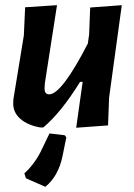

<svg xmlns="http://www.w3.org/2000/svg" viewBox="-20 -489 519 741"><path d="M200 -469 153 -167 152 -149Q151 -125 170 -125Q218 -125 319 -321L324 -356L328 -460L450 -469L401 -112L397 -5L274 4L299 -173H289Q216 -55 147 3H136Q88 -5 59 -30Q30 -55 31 -92L32 -108L72 -352L77 -461ZM155 232 80 199 74 180Q117 141 143 84L171 26L230 33L236 41L221 115Q205 191 155 232Z"/></svg>

Font: Alegreya Sans SC
Style: Bold Italic
Weight: 700
Italic angle: -7°
Designer: Juan Pablo del Peral
Foundry: Huerta Tipografica
Version: Version 2.007